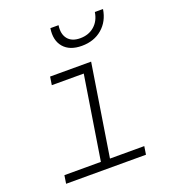

<svg xmlns="http://www.w3.org/2000/svg" viewBox="-142 -890 884 994"><g transform="rotate(-20 300.0 -392.5)"><path d="M51 0 58 -45H259L332 -505H156L163 -550H389L309 -45H498L491 0ZM373 -643Q306 -643 273 -681.5Q240 -720 250 -785H295Q288 -738 310 -710.5Q332 -683 378 -683Q425 -683 456.5 -710.5Q488 -738 495 -785H540Q530 -720 485 -681.5Q440 -643 373 -643Z"/></g></svg>

Font: NKDuy Mono Thin
Style: Italic
Weight: 100
Italic angle: -9°
Monospace: yes
Designer: NKDuy
Foundry: NKDuy
Version: Version 2.251; ttfautohint (v1.8.4.7-5d5b)